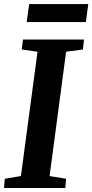

<svg xmlns="http://www.w3.org/2000/svg" viewBox="-24 -941 462 961"><path d="M-4.2 0 0.2 -46.4 80.7 -59.8 163.8 -682 84.7 -693.4 91.1 -743H396.5L391 -693.4L306.9 -682L224.1 -59.8L306.6 -46.4L302.9 0ZM122 -920.5H417.8L405.8 -830.4H109.7Z"/></svg>

Font: Merriweather Light
Style: Italic
Weight: 300
Italic angle: -7.8°
Designer: Eben Sorkin
Foundry: Eben Sorkin
Version: Version 2.101